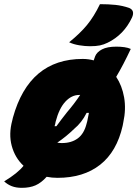

<svg xmlns="http://www.w3.org/2000/svg" viewBox="-29 -842 659 922"><path d="M451 -822Q492 -822 525.5 -818.5Q559 -815 591 -804Q620 -792 605 -758Q566 -675 488 -637Q470 -628 451 -624Q432 -620 403 -620Q380 -620 352 -624.5Q324 -629 303 -639Q355 -681 388.5 -721.5Q422 -762 451 -822ZM368 -559Q396 -559 421 -552Q423 -557 424.5 -562Q426 -567 428 -572Q436 -592 461 -605Q486 -618 530 -618Q550 -618 568 -615.5Q586 -613 599 -607Q563 -530 529 -473Q557 -431 567 -374.5Q577 -318 563 -254L560 -238Q532 -114 452 -51Q372 12 247 12Q220 12 195 7Q169 36 141.5 48Q114 60 76 60Q48 60 27.5 52Q7 44 -9 29Q24 9 47.5 -10Q71 -29 84 -46Q43 -84 27.5 -141Q12 -198 30 -264L33 -277Q111 -559 368 -559ZM351 -386Q315 -386 285 -354Q255 -322 238 -257L236 -246Q234 -241 233 -236H242Q254 -253 266 -268.5Q278 -284 292 -302Q328 -344 356 -386ZM328 -224Q289 -186 246 -157Q256 -155 268 -155Q314 -155 344.5 -177.5Q375 -200 387 -249L390 -260Q395 -283 398 -300H387Q375 -276 360 -257Q345 -238 328 -224Z"/></svg>

Font: Recursive Mn Csl St Blk
Style: Italic
Weight: 900
Italic angle: -15°
Monospace: yes
Version: Version 1.079;hotconv 1.0.112;makeotfexe 2.5.65598; ttfautoh